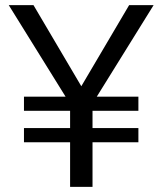

<svg xmlns="http://www.w3.org/2000/svg" viewBox="-20 -725 631 745"><path d="M258 -312 14 -705H110L304 -376H287L481 -705H576L332 -312ZM252 0V-368H339V0ZM73 -173V-228H517V-173ZM73 -295V-350H517V-295Z"/></svg>

Font: TikTok Sans 24pt
Style: Regular
Weight: 400
Version: Version 4.000